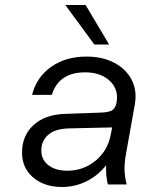

<svg xmlns="http://www.w3.org/2000/svg" viewBox="-20 -737 562 767"><path d="M241 -717H322L416 -559H357ZM484 -126Q477 -89 477.5 -60Q478 -31 486 0H411Q402 -34 404 -77Q372 -36 326 -13Q280 10 228 10Q157 10 112.5 -28Q68 -66 68 -127Q68 -195 113.5 -237Q159 -279 238 -282L379 -287Q412 -288 425.5 -295Q439 -302 444 -321L446 -330Q454 -381 418 -414.5Q382 -448 320 -448Q215 -448 187 -358H108Q126 -429 184.5 -470Q243 -511 325 -511Q389 -511 436 -486.5Q483 -462 505.5 -419Q528 -376 519 -322ZM145 -136Q145 -99 173.5 -77Q202 -55 249 -55Q312 -55 360.5 -94Q409 -133 422 -197L428 -228L253 -224Q198 -222 171.5 -197.5Q145 -173 145 -136Z"/></svg>

Font: Overused Grotesk
Style: Italic
Weight: 400
Italic angle: -10°
Version: Version 0.003